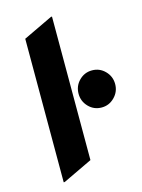

<svg xmlns="http://www.w3.org/2000/svg" viewBox="-115 -814 657 891"><g transform="rotate(-15 213.5 -368.5)"><path d="M338.9 -279.8Q301.8 -279.8 276.4 -306.2Q251 -332.5 251 -368.7Q251 -405.8 276.4 -431.6Q302.2 -458 338.9 -458Q375.5 -458 401.1 -431.9Q426.8 -405.8 426.8 -369.1Q426.8 -332.5 400.9 -306.2Q375 -279.8 338.9 -279.8ZM83 9.8H78.1V-679.7L219.7 -747.1H224.6V-57.6Z"/></g></svg>

Font: Nova Round
Style: Bold
Weight: 700
Designer: Wojciech Kalinowski "wmk69" (wmk69@o2.pl)
Foundry: Wojciech Kalinowski "wmk69" (wmk69@o2.pl)
Version: Version 3.1.0; 2021-05-23